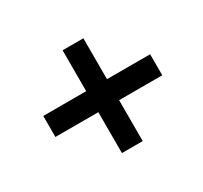

<svg xmlns="http://www.w3.org/2000/svg" viewBox="-103 -721 780 736"><g transform="rotate(-30 287.5 -352.5)"><path d="M528 -399H337V-580H245V-399H55V-306H245V-125H337V-306H528Z"/></g></svg>

Font: Bluebird
Style: LiExt
Weight: 300
Designer: Jasper
Foundry: Cannot Into Space Fonts
Version: Version 0.98